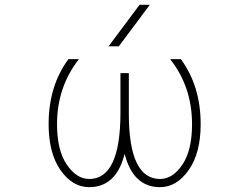

<svg xmlns="http://www.w3.org/2000/svg" viewBox="-20 -772 1040 804"><path d="M434.6 -578.1 564.5 -752H607.4L477.5 -578.1ZM502 -127.9Q466.8 11.7 353.5 11.7Q283.2 11.7 233.4 -59.6Q183.6 -130.9 183.6 -252Q183.6 -412.1 266.6 -524.4H310.5Q218.8 -407.2 218.8 -252Q218.8 -142.6 259.8 -82.5Q300.8 -22.5 353.5 -22.5Q483.4 -22.5 484.4 -295.9V-465.8H519.5V-295.9Q519.5 -22.5 650.4 -22.5Q703.1 -22.5 743.7 -82.5Q784.2 -142.6 784.2 -252Q784.2 -408.2 692.4 -524.4H737.3Q820.3 -411.1 820.3 -252Q820.3 -130.9 770 -59.6Q719.7 11.7 650.4 11.7Q537.1 11.7 502 -127.9Z"/></svg>

Font: Gen Shin Gothic Monospace ExtraLight
Style: Regular
Weight: 200
Designer: [Source Han Sans]
Ryoko NISHIZUKA  (kana & ideographs); Paul D. Hunt (Latin, Greek & Cyrillic); Wenlong ZHANG  (bopomofo
Version: Version 1.002.20150607